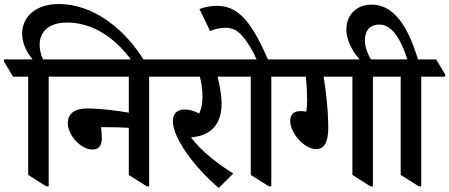

<svg xmlns="http://www.w3.org/2000/svg" viewBox="-71 -919 2232 954"><path d="M159 7H171V-538H290V-549L245 -624H143C132 -647 126 -671 126 -696C126 -765 176 -807 262 -807C390 -807 504 -731 590 -609H651C546 -783 387 -899 221 -899C108 -899 39 -837 39 -751C39 -706 60 -660 91 -624H-51V-613L-6 -538H69V-50Z M389 -176C421 -176 435 -198 435 -231C435 -250 433 -271 431 -287C438 -287 444 -287 452 -287C497 -287 538 -286 569 -284V-50L658 7H670V-538H790V-549L745 -624H189V-612L234 -538H569V-359C521 -368 432 -380 361 -380C297 -380 266 -352 266 -308C266 -247 330 -176 389 -176Z M1016 15 1088 -57C1015 -102 932 -165 878 -236C887 -238 896 -239 904 -240C988 -255 1030 -313 1030 -404C1030 -447 1021 -494 1010 -538H1157V-549L1112 -624H688V-612L733 -538H922C930 -507 935 -472 935 -441C935 -408 930 -378 919 -355C893 -368 869 -375 847 -375C809 -375 788 -355 788 -317C788 -232 896 -87 1016 15Z M1265 7H1277V-538H1396V-549L1351 -624H1260C1174 -823 1107 -890 1006 -890C973 -890 945 -883 920 -874L973 -765C997 -775 1024 -781 1047 -781C1088 -781 1115 -766 1146 -724C1165 -699 1183 -670 1204 -624H1055V-613L1100 -538H1175V-50Z M1500 -178C1538 -178 1560 -209 1560 -283C1560 -377 1547 -477 1537 -538H1680V-50L1770 7H1782V-538H1901V-549L1857 -624H1295V-612L1340 -538H1449C1453 -494 1455 -458 1455 -424C1455 -403 1453 -378 1451 -364C1444 -366 1433 -367 1421 -367C1388 -367 1371 -349 1371 -318C1371 -259 1440 -178 1500 -178Z M2010 7H2022V-538H2141V-549L2096 -624H2006C1969 -743 1907 -896 1775 -896C1699 -896 1650 -843 1650 -773C1650 -709 1691 -647 1728 -612H1781C1758 -642 1742 -683 1742 -719C1742 -768 1769 -797 1813 -797C1874 -797 1918 -732 1953 -624H1800V-613L1845 -538H1920V-50Z"/></svg>

Font: Noto Serif Devanagari SemiCondensed SemiBold
Style: Regular
Weight: 600
Width: 4
Designer: Universal Thirst, Indian Type Foundry and the Monotype Design Team
Foundry: Monotype Imaging Inc.
Version: Version 2.004